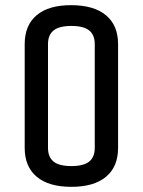

<svg xmlns="http://www.w3.org/2000/svg" viewBox="-20 -705 550 740"><path d="M345.2 -134.8V-535.2Q345.2 -570.3 323.7 -587.6Q302.2 -605 254.9 -605Q208 -605 186.5 -587.6Q165 -570.3 165 -535.2V-134.8Q165 -99.6 186.5 -82.3Q208 -64.9 254.9 -64.9Q302.2 -64.9 323.7 -82.3Q345.2 -99.6 345.2 -134.8ZM254.9 15.1Q168 15.1 121.6 -23.7Q75.2 -62.5 75.2 -134.8V-535.2Q75.2 -607.4 121.1 -646.2Q167 -685.1 253.9 -685.1Q341.8 -685.1 388.4 -646.2Q435.1 -607.4 435.1 -535.2V-134.8Q435.1 -62.5 388.7 -23.7Q342.3 15.1 254.9 15.1Z"/></svg>

Font: Unica One
Style: Bold
Weight: 400
Designer: Eduardo Rodriguez Tunni
Foundry: Eduardo Rodriguez Tunni
Version: Version 1.001